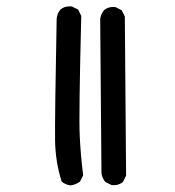

<svg xmlns="http://www.w3.org/2000/svg" viewBox="-20 -598 540 594"><path d="M198.2 -24.4Q182.6 -26.4 170.9 -36.1Q151.4 -96.7 150.4 -163.6Q149.4 -230.5 155.3 -541Q157.2 -556.6 167 -568.4Q180.7 -580.1 202.1 -578.1L221.7 -568.4L231.4 -548.8Q223.6 -240.2 226.6 -178.7Q229.5 -117.2 237.3 -55.7L227.5 -36.1Q213.9 -26.4 198.2 -24.4ZM325.2 -25.4 305.7 -35.2Q295.9 -46.9 293.9 -62.5L290 -539.1Q292 -554.7 301.8 -566.4Q315.4 -578.1 336.9 -576.2L356.4 -566.4L366.2 -546.9L370.1 -54.7L360.4 -35.2Q346.7 -23.4 325.2 -25.4Z"/></svg>

Font: JasonHandwriting4
Style: Regular
Weight: 400
Version: Version 1.01.21